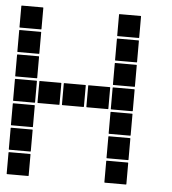

<svg xmlns="http://www.w3.org/2000/svg" viewBox="-51 -742 701 783"><g transform="rotate(5 300.0 -350.0)"><path d="M407 -695H493Q495 -695 495 -693V-607Q495 -605 493 -605H407Q405 -605 405 -607V-693Q405 -695 407 -695ZM7 -695H93Q95 -695 95 -693V-607Q95 -605 93 -605H7Q5 -605 5 -607V-693Q5 -695 7 -695ZM407 -595H493Q495 -595 495 -593V-507Q495 -505 493 -505H407Q405 -505 405 -507V-593Q405 -595 407 -595ZM7 -595H93Q95 -595 95 -593V-507Q95 -505 93 -505H7Q5 -505 5 -507V-593Q5 -595 7 -595ZM407 -495H493Q495 -495 495 -493V-407Q495 -405 493 -405H407Q405 -405 405 -407V-493Q405 -495 407 -495ZM7 -495H93Q95 -495 95 -493V-407Q95 -405 93 -405H7Q5 -405 5 -407V-493Q5 -495 7 -495ZM407 -395H493Q495 -395 495 -393V-307Q495 -305 493 -305H407Q405 -305 405 -307V-393Q405 -395 407 -395ZM307 -395H393Q395 -395 395 -393V-307Q395 -305 393 -305H307Q305 -305 305 -307V-393Q305 -395 307 -395ZM207 -395H293Q295 -395 295 -393V-307Q295 -305 293 -305H207Q205 -305 205 -307V-393Q205 -395 207 -395ZM107 -395H193Q195 -395 195 -393V-307Q195 -305 193 -305H107Q105 -305 105 -307V-393Q105 -395 107 -395ZM7 -395H93Q95 -395 95 -393V-307Q95 -305 93 -305H7Q5 -305 5 -307V-393Q5 -395 7 -395ZM407 -295H493Q495 -295 495 -293V-207Q495 -205 493 -205H407Q405 -205 405 -207V-293Q405 -295 407 -295ZM7 -295H93Q95 -295 95 -293V-207Q95 -205 93 -205H7Q5 -205 5 -207V-293Q5 -295 7 -295ZM407 -195H493Q495 -195 495 -193V-107Q495 -105 493 -105H407Q405 -105 405 -107V-193Q405 -195 407 -195ZM7 -195H93Q95 -195 95 -193V-107Q95 -105 93 -105H7Q5 -105 5 -107V-193Q5 -195 7 -195ZM407 -95H493Q495 -95 495 -93V-7Q495 -5 493 -5H407Q405 -5 405 -7V-93Q405 -95 407 -95ZM7 -95H93Q95 -95 95 -93V-7Q95 -5 93 -5H7Q5 -5 5 -7V-93Q5 -95 7 -95Z"/></g></svg>

Font: Pixel Panel Black
Style: Regular
Weight: 900
Monospace: yes
Designer: Óliver Lalan
Foundry: Óliver Lalan
Version: Version 1.000; ttfautohint (v1.8.4.7-5d5b-dirty);gftools[0.9